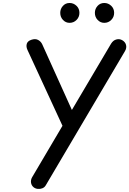

<svg xmlns="http://www.w3.org/2000/svg" viewBox="-20 -1266 866 1286"><path d="M190 -999.5Q216.5 -1008.5 235.2 -998.5Q254 -988.5 263 -969L461.5 -529.5L724 -973.5Q738 -996 758.8 -1001.5Q779.5 -1007 797.5 -997.5Q819 -985.5 824.2 -965Q829.5 -944.5 817 -923.5L286 -24Q278 -10.5 263.2 -4.8Q248.5 1 232.8 -0.8Q217 -2.5 205.5 -11.5Q190.5 -23.5 187.8 -42.5Q185 -61.5 195.5 -79.5L398.5 -423.5L164 -931.5Q154 -953 159.2 -972Q164.5 -991 190 -999.5ZM678.5 -1113Q652.5 -1113 634 -1132.5Q615.5 -1152 615.5 -1180Q615.5 -1206.5 633.2 -1226.2Q651 -1246 678.5 -1246Q705 -1246 724.8 -1227.2Q744.5 -1208.5 744.5 -1180Q744.5 -1152 725.2 -1132.5Q706 -1113 678.5 -1113ZM446 -1113Q420 -1113 401.8 -1132.5Q383.5 -1152 383.5 -1180Q383.5 -1206.5 401.2 -1226.2Q419 -1246 446 -1246Q472.5 -1246 492.2 -1227.2Q512 -1208.5 512 -1180Q512 -1152 492.8 -1132.5Q473.5 -1113 446 -1113Z"/></svg>

Font: Edu SA Hand Medium
Style: Regular
Weight: 500
Designer: Tina and Corey Anderson, Eben Sorkin, Mirko Velimirovic
Foundry: Google for Education
Version: Version 2.000